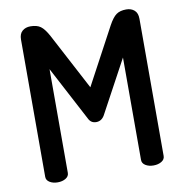

<svg xmlns="http://www.w3.org/2000/svg" viewBox="-81 -808 850 886"><g transform="rotate(-10 343.5 -365.5)"><path d="M515 -515 381 -267Q367 -243 342 -243Q317 -243 306 -267L172 -521V-35Q172 -19 156.5 -9.5Q141 0 119 0Q97 0 81.5 -9.5Q66 -19 66 -35V-678Q66 -705 81 -718Q96 -731 119 -731Q149 -731 166.5 -718.5Q184 -706 203 -671L343 -406L485 -671Q504 -706 521.5 -718.5Q539 -731 568 -731Q591 -731 606 -718Q621 -705 621 -678V-35Q621 -19 605.5 -9.5Q590 0 568 0Q546 0 530.5 -9.5Q515 -19 515 -35Z"/></g></svg>

Font: AkaAcidDosis
Style: SemiBold
Weight: 600
Designer: Edgar Tolentino, Pablo Impallari, Igino Marini, Cyberella
Foundry: Edgar Tolentino, Pablo Impallari, Igino Marini, Cyberella
Version: Version 1.007